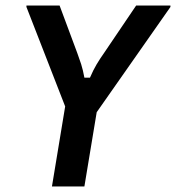

<svg xmlns="http://www.w3.org/2000/svg" viewBox="-20 -670 632 690"><path d="M166.7 0 214.2 -287.5 75 -645V-650H194.2L257.5 -480Q265 -460 271.7 -439.2Q278.3 -418.3 283.3 -390.8H303.3Q315 -418.3 327.5 -439.2Q340 -460 354.2 -480L469.2 -650H592.5V-645L327.5 -266.7L283.3 0Z"/></svg>

Font: Familjen Grotesk GF Medium
Style: Italic
Weight: 500
Designer: Anders Wikstroem, Jonas Baeckman, Matilda Gysing, Kristian Moeller
Foundry: Familjen STHML AB
Version: Version 2.000; Beta; Release 4; Build 6